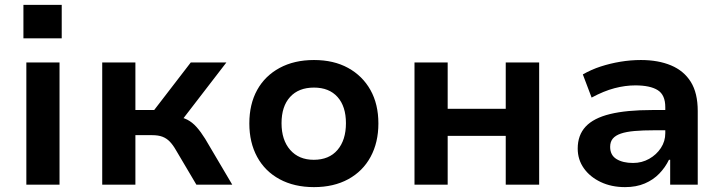

<svg xmlns="http://www.w3.org/2000/svg" viewBox="-20 -757 2966 787"><path d="M76 -600V-737H233V-600ZM88 0V-501H224V0Z M399 0V-501H535V-306H612L762 -501H908L714 -249L698 -280Q727 -277 747.5 -266.5Q768 -256 785.5 -236.5Q803 -217 821 -188L932 0H785L701 -142Q689 -163 676 -176.5Q663 -190 646 -196.5Q629 -203 603 -203H535V0Z M1267 10Q1186 10 1126 -22.5Q1066 -55 1034 -114Q1002 -173 1002 -251Q1002 -330 1034 -388Q1066 -446 1126 -478.5Q1186 -511 1267 -511Q1348 -511 1407 -478.5Q1466 -446 1498.5 -388Q1531 -330 1531 -251Q1531 -173 1499 -114Q1467 -55 1407.5 -22.5Q1348 10 1267 10ZM1266 -102Q1329 -102 1363.5 -142.5Q1398 -183 1398 -252Q1398 -321 1363.5 -359.5Q1329 -398 1267 -398Q1204 -398 1169 -359.5Q1134 -321 1134 -252Q1134 -183 1169.5 -142.5Q1205 -102 1266 -102Z M1679 0V-501H1815V-311H2053V-501H2190V0H2053V-200H1815V0Z M2542 10Q2486 10 2442 -11Q2398 -32 2373 -67.5Q2348 -103 2348 -148Q2348 -203 2380.5 -238Q2413 -273 2480.5 -289.5Q2548 -306 2653 -306H2726V-223H2661Q2615 -223 2581 -220Q2547 -217 2525 -209.5Q2503 -202 2492 -189Q2481 -176 2481 -155Q2481 -121 2507 -105Q2533 -89 2575 -89Q2611 -89 2641 -106Q2671 -123 2689 -150.5Q2707 -178 2707 -211V-318Q2707 -368 2676 -387.5Q2645 -407 2584 -407Q2543 -407 2499 -395.5Q2455 -384 2405 -357L2369 -452Q2404 -472 2442.5 -484.5Q2481 -497 2523 -504Q2565 -511 2607 -511Q2678 -511 2730.5 -489Q2783 -467 2811.5 -421.5Q2840 -376 2840 -302V0H2727V-102H2722Q2707 -71 2682.5 -45.5Q2658 -20 2623 -5Q2588 10 2542 10Z"/></svg>

Font: Nunito Sans 7pt
Style: Bold
Weight: 700
Designer: Vernon Adams
Foundry: Vernon Adams
Version: Version 3.101;gftools[0.9.27]